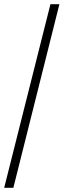

<svg xmlns="http://www.w3.org/2000/svg" viewBox="-20 -780 305 921"><path d="M0 121H44L265 -760H222Z"/></svg>

Font: Noto Serif Myanmar SemiCondensed Light
Style: Regular
Weight: 300
Width: 4
Designer: Ben Mitchell and the Monotype Design Team
Foundry: Monotype Imaging Inc.
Version: Version 2.106